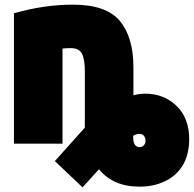

<svg xmlns="http://www.w3.org/2000/svg" viewBox="-20 -588 834 826"><path d="M581 -12Q566 -12 553 -4V2Q553 45 581 45Q592 45 599 37Q606 29 606 18Q606 5 599.5 -3.5Q593 -12 581 -12ZM554 -297V-178Q578 -185 605 -185Q685 -185 739.5 -132.5Q794 -80 794 12Q794 51 783 86Q762 149 707.5 182Q653 215 581 215Q466 215 406 140L335 218L216 105L345 -39V-99V-279Q345 -335 332 -358Q319 -381 285 -381Q262 -381 249 -379V30H40V-531Q170 -568 294 -568Q437 -568 495.5 -498Q554 -428 554 -297Z"/></svg>

Font: Repo
Style: ExtraBlack
Weight: 1000
Designer: Stefan Peev
Foundry: Context Ltd
Version: Version 001.000